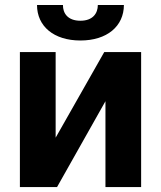

<svg xmlns="http://www.w3.org/2000/svg" viewBox="-20 -756 651 776"><path d="M204.9 -199.6V-545.5H60.4V0H210.6L406.2 -346.9V0H550.4V-545.5H401.3ZM375.4 -735.8C375.4 -702.4 355.5 -672.2 305 -672.2C253.2 -672.2 234 -703.1 234.4 -735.8H129.6C129.6 -649.9 197.4 -592.3 305 -592.3C412.6 -592.3 480.5 -649.9 480.8 -735.8Z"/></svg>

Font: Karasuma Gothic
Style: Bold
Weight: 700
Designer: Rasmus Andersson / Ryoko Nishizuka
Foundry: Genbu
Version: Version 1.00